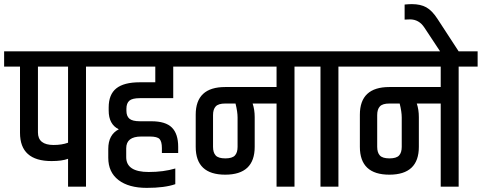

<svg xmlns="http://www.w3.org/2000/svg" viewBox="-49 -905 2336 931"><path d="M281 -582H135V-263Q135 -202 211 -202Q251 -202 281 -213ZM281 0V-135Q252 -124 201 -124Q48 -124 48 -261V-582H-29V-656H460V-582H368V0Z M476 -140V-183Q476 -252 527 -278Q478 -302 478 -369V-384Q478 -447 515 -476.5Q552 -506 629 -506H704V-582H402V-656H888V-582H791V-429H629Q592 -429 578 -416.5Q564 -404 564 -378V-368Q564 -342 578.5 -329.5Q593 -317 630 -317H685Q754 -317 784.5 -286.5Q815 -256 815 -193V-163H736V-187Q736 -218 725 -230.5Q714 -243 677 -243H636Q563 -243 563 -186V-143Q563 -71 672 -71Q744 -71 801 -88V-12Q750 6 662.5 6Q575 6 525.5 -32Q476 -70 476 -140Z M1043 -403Q1010 -403 997 -389Q984 -375 984 -347V-193Q984 -165 997 -151Q1010 -137 1043.5 -137Q1077 -137 1090 -151Q1103 -165 1103 -193V-335Q1103 -363 1093 -403ZM1292 -403H1176Q1186 -373 1186 -337V-193Q1186 -58 1043 -58Q900 -58 900 -193V-349Q900 -483 1043 -483H1292V-582H830V-656H1471V-582H1379V0H1292Z M1505 -582H1413V-656H1684V-582H1592V0H1505Z M1839 -403Q1806 -403 1793 -389Q1780 -375 1780 -347V-193Q1780 -165 1793 -151Q1806 -137 1839.5 -137Q1873 -137 1886 -151Q1899 -165 1899 -193V-335Q1899 -363 1889 -403ZM2088 -403H1972Q1982 -373 1982 -337V-193Q1982 -58 1839 -58Q1696 -58 1696 -193V-349Q1696 -483 1839 -483H2088V-582H1626V-656H2267V-582H2175V0H2088Z M1948 -885Q1990 -885 2018 -869.5Q2046 -854 2072 -814L2175 -656H2085L2009 -771Q1983 -811 1939 -811Q1922 -811 1913 -810V-883Q1935 -885 1948 -885Z"/></svg>

Font: Khand Medium
Style: Regular
Weight: 500
Designer: Devanagari: Sanchit Sawaria, Jyotish Sonowal; Latin: Satya Rajpurohit
Foundry: Indian Type Foundry
Version: Version 1.100;PS 1.0;hotconv 1.0.78;makeotf.lib2.5.61930; tt